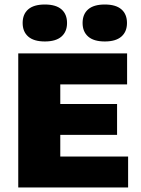

<svg xmlns="http://www.w3.org/2000/svg" viewBox="-20 -832 625 852"><path d="M61 0V-595H544V-457.5H247.5V-137.5H548.5V0ZM172.5 -233.5V-370.5H499.5V-233.5ZM445 -648Q396 -648 371.2 -669.8Q346.5 -691.5 346.5 -730Q346.5 -769 371.2 -790.5Q396 -812 445 -812Q494 -812 518.8 -790.5Q543.5 -769 543.5 -730Q543.5 -691.5 518.8 -669.8Q494 -648 445 -648ZM179 -648Q130 -648 105.2 -669.8Q80.5 -691.5 80.5 -730Q80.5 -769 105.2 -790.5Q130 -812 179 -812Q228 -812 252.8 -790.5Q277.5 -769 277.5 -730Q277.5 -691.5 252.8 -669.8Q228 -648 179 -648Z"/></svg>

Font: Encode Sans SC ExtraBold
Style: Regular
Weight: 800
Version: Version 3.002